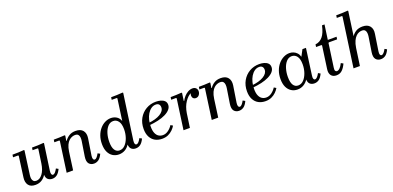

<svg xmlns="http://www.w3.org/2000/svg" viewBox="2 -1619 5141 2512"><g transform="rotate(-20 2572.5 -363.0)"><path d="M520 -101 551 -84Q526 -32 497 -11Q468 10 433 10Q396 10 372 -10.5Q348 -31 346 -76Q324 -38 286.5 -14Q249 10 197 10Q130 10 101 -30Q72 -70 81 -136L120 -423L114 -430H43L48 -465Q89 -465 129 -466Q169 -467 209 -471L215 -465L170 -135Q166 -108 170 -86Q174 -64 187.5 -50.5Q201 -37 225 -37Q274 -37 312.5 -88Q351 -139 364 -229L392 -423L386 -430H315L320 -465Q361 -465 401 -466Q441 -467 481 -471L487 -465L435 -99Q431 -67 437.5 -52Q444 -37 457 -37Q474 -37 489.5 -55Q505 -73 520 -101Z M1100 -101 1131 -84Q1107 -32 1077.5 -11Q1048 10 1013 10Q968 10 943 -20.5Q918 -51 928 -118L960 -322Q964 -347 962 -371.5Q960 -396 947 -411.5Q934 -427 903 -427Q885 -427 863 -419.5Q841 -412 819.5 -393Q798 -374 781.5 -339Q765 -304 757 -249L723 0H633L692 -423L686 -430H618L623 -465Q662 -465 699 -466Q736 -467 776 -470L782 -463L771 -394H778Q799 -427 836.5 -451Q874 -475 928 -475Q998 -475 1029.5 -435Q1061 -395 1051 -329L1015 -99Q1011 -67 1017.5 -52Q1024 -37 1038 -37Q1054 -37 1069.5 -55Q1085 -73 1100 -101Z M1195 -195Q1195 -257 1213.5 -308.5Q1232 -360 1264 -397.5Q1296 -435 1336.5 -455Q1377 -475 1419 -475Q1460 -475 1495.5 -454.5Q1531 -434 1548 -388L1590 -689L1584 -695H1513L1518 -730Q1559 -730 1599 -731Q1639 -732 1679 -736L1686 -730L1597 -99Q1593 -67 1599 -52Q1605 -37 1619 -37Q1636 -37 1651.5 -55Q1667 -73 1682 -101L1713 -84Q1688 -32 1659 -11Q1630 10 1594 10Q1557 10 1534 -10.5Q1511 -31 1508 -74Q1483 -34 1445 -12.5Q1407 9 1361 9Q1313 9 1275.5 -14.5Q1238 -38 1216.5 -83Q1195 -128 1195 -195ZM1295 -187Q1295 -112 1319 -75Q1343 -38 1386 -38Q1430 -38 1463 -72.5Q1496 -107 1515 -162Q1534 -217 1534 -278Q1534 -355 1506 -391.5Q1478 -428 1435 -428Q1391 -428 1359.5 -393.5Q1328 -359 1311.5 -304.5Q1295 -250 1295 -187Z M1963 10Q1907 10 1865 -13Q1823 -36 1799 -81.5Q1775 -127 1775 -193Q1775 -276 1811 -339.5Q1847 -403 1908.5 -439Q1970 -475 2046 -475Q2081 -475 2113 -466Q2145 -457 2165.5 -437Q2186 -417 2186 -383Q2186 -348 2161 -319Q2136 -290 2091.5 -268Q2047 -246 1988 -232.5Q1929 -219 1861 -213V-245Q1914 -250 1956 -262Q1998 -274 2028 -292Q2058 -310 2074 -332.5Q2090 -355 2090 -381Q2090 -409 2075.5 -424.5Q2061 -440 2033 -440Q1997 -440 1967.5 -419Q1938 -398 1916.5 -362.5Q1895 -327 1884 -282.5Q1873 -238 1873 -190Q1873 -134 1888 -99Q1903 -64 1929 -48Q1955 -32 1987 -32Q2027 -32 2063 -58.5Q2099 -85 2122 -122L2152 -104Q2136 -76 2109 -49.5Q2082 -23 2045.5 -6.5Q2009 10 1963 10Z M2260 0 2319 -423 2313 -430H2245L2250 -465Q2289 -465 2326 -466.5Q2363 -468 2403 -471L2409 -465L2394 -358H2400Q2415 -388 2439 -414.5Q2463 -441 2493.5 -458Q2524 -475 2557 -475Q2586 -475 2603.5 -457.5Q2621 -440 2621 -414Q2621 -385 2603.5 -362.5Q2586 -340 2557 -340Q2534 -340 2520.5 -354.5Q2507 -369 2507 -393Q2507 -407 2515 -423Q2471 -403 2431 -343Q2391 -283 2377 -197L2349 0Z M3120 -101 3151 -84Q3127 -32 3097.5 -11Q3068 10 3033 10Q2988 10 2963 -20.5Q2938 -51 2948 -118L2980 -322Q2984 -347 2982 -371.5Q2980 -396 2967 -411.5Q2954 -427 2923 -427Q2905 -427 2883 -419.5Q2861 -412 2839.5 -393Q2818 -374 2801.5 -339Q2785 -304 2777 -249L2743 0H2653L2712 -423L2706 -430H2638L2643 -465Q2682 -465 2719 -466Q2756 -467 2796 -470L2802 -463L2791 -394H2798Q2819 -427 2856.5 -451Q2894 -475 2948 -475Q3018 -475 3049.5 -435Q3081 -395 3071 -329L3035 -99Q3031 -67 3037.5 -52Q3044 -37 3058 -37Q3074 -37 3089.5 -55Q3105 -73 3120 -101Z M3402 10Q3346 10 3304 -13Q3262 -36 3238 -81.5Q3214 -127 3214 -193Q3214 -276 3250 -339.5Q3286 -403 3347.5 -439Q3409 -475 3485 -475Q3520 -475 3552 -466Q3584 -457 3604.5 -437Q3625 -417 3625 -383Q3625 -348 3600 -319Q3575 -290 3530.5 -268Q3486 -246 3427 -232.5Q3368 -219 3300 -213V-245Q3353 -250 3395 -262Q3437 -274 3467 -292Q3497 -310 3513 -332.5Q3529 -355 3529 -381Q3529 -409 3514.5 -424.5Q3500 -440 3472 -440Q3436 -440 3406.5 -419Q3377 -398 3355.5 -362.5Q3334 -327 3323 -282.5Q3312 -238 3312 -190Q3312 -134 3327 -99Q3342 -64 3368 -48Q3394 -32 3426 -32Q3466 -32 3502 -58.5Q3538 -85 3561 -122L3591 -104Q3575 -76 3548 -49.5Q3521 -23 3484.5 -6.5Q3448 10 3402 10Z M3681 -194Q3681 -256 3699.5 -307.5Q3718 -359 3750 -396.5Q3782 -434 3822.5 -454.5Q3863 -475 3905 -475Q3935 -475 3961.5 -464Q3988 -453 4008.5 -431Q4029 -409 4038 -376L4085 -465H4134L4084 -99Q4079 -67 4085.5 -52Q4092 -37 4106 -37Q4122 -37 4138 -55Q4154 -73 4169 -101L4199 -84Q4175 -32 4146 -11Q4117 10 4081 10Q4044 10 4020.5 -10.5Q3997 -31 3995 -74Q3969 -34 3931 -12Q3893 10 3847 10Q3799 10 3761.5 -13.5Q3724 -37 3702.5 -82Q3681 -127 3681 -194ZM3781 -187Q3781 -111 3805 -74Q3829 -37 3872 -37Q3916 -37 3949 -71.5Q3982 -106 4001 -161Q4020 -216 4020 -277Q4020 -354 3992 -390.5Q3964 -427 3921 -427Q3877 -427 3845.5 -392.5Q3814 -358 3797.5 -303.5Q3781 -249 3781 -187Z M4388 10Q4339 10 4315 -21.5Q4291 -53 4299 -108L4343 -423L4337 -430H4262L4267 -465Q4329 -471 4370 -521Q4411 -571 4432 -670H4467L4438 -465H4560L4555 -430H4439L4433 -423L4387 -97Q4382 -64 4390.5 -52Q4399 -40 4412 -40Q4433 -40 4454 -61.5Q4475 -83 4494 -122L4525 -105Q4500 -50 4468 -20Q4436 10 4388 10Z M5095 -101 5125 -84Q5101 -32 5072 -11Q5043 10 5007 10Q4962 10 4937 -20.5Q4912 -51 4922 -118L4954 -322Q4958 -347 4956 -371.5Q4954 -396 4941 -411.5Q4928 -427 4898 -427Q4880 -427 4858 -419.5Q4836 -412 4814.5 -391Q4793 -370 4776 -333.5Q4759 -297 4750 -239L4716 0H4627L4724 -689L4718 -695H4647L4652 -730Q4693 -730 4733 -731Q4773 -732 4813 -736L4819 -730L4772 -395Q4794 -429 4831 -452Q4868 -475 4923 -475Q4992 -475 5024 -435Q5056 -395 5045 -329L5010 -99Q5005 -67 5011.5 -52Q5018 -37 5032 -37Q5048 -37 5064 -55Q5080 -73 5095 -101Z"/></g></svg>

Font: Brygada 1918 Medium
Style: Italic
Weight: 500
Italic angle: -8°
Designer: Mateusz Machalski | Borys Kosmynka | Przemek Hoffer
Foundry: NIEPODLEGLA 2018
Version: Version 3.006